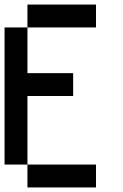

<svg xmlns="http://www.w3.org/2000/svg" viewBox="-20 -920 540 840"><path d="M0 -200V-800H100V-600H300V-500H100V-200ZM100 -200H400V-100H100ZM100 -800V-900H400V-800Z"/></svg>

Font: GalmuriMono9 Regular
Style: Regular
Weight: 400
Designer: Lee Minseo (quiple)
Version: Version 2.399;hotconv 1.1.1;makeotfexe 2.6.0 DEVELOPMENT